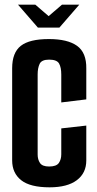

<svg xmlns="http://www.w3.org/2000/svg" viewBox="-20 -794 416 821"><path d="M57 -774H131L188 -725L245 -774H319L234 -676H142ZM192 7Q109 7 70.5 -23.5Q32 -54 32 -108V-502Q32 -569 69 -598Q106 -627 189 -627Q269 -627 309.5 -598Q350 -569 349 -501V-369L242 -356V-475Q242 -506 232.5 -522.5Q223 -539 190 -539Q158 -539 149.5 -521Q141 -503 141 -476V-133Q141 -112 151 -97Q161 -82 190 -82Q221 -82 231.5 -97Q242 -112 242 -134V-245L349 -257V-108Q349 -54 308.5 -23.5Q268 7 192 7Z"/></svg>

Font: Smooch Sans
Style: Bold
Weight: 700
Designer: Robert E. Leuschke
Foundry: Robert E. Leuschke
Version: Version 1.010